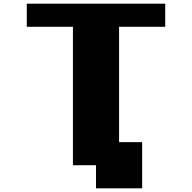

<svg xmlns="http://www.w3.org/2000/svg" viewBox="-20 -1020 1040 1040"><path d="M875 -1000V-875H625V-250H750V0H500V-125H375V-875H125V-1000Z"/></svg>

Font: Press Start 2P
Style: Regular
Weight: 400
Designer: CodeMan38
Foundry: CodeMan38
Version: Version 3.000